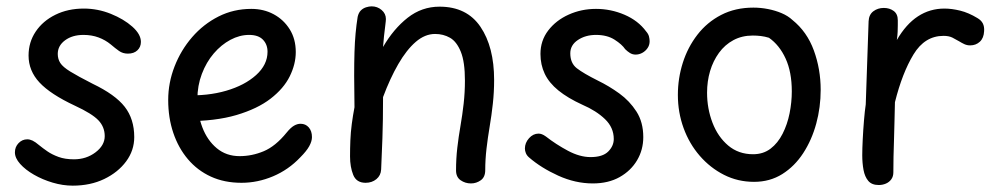

<svg xmlns="http://www.w3.org/2000/svg" viewBox="-20 -570 3123 605"><path d="M424 -438Q424 -422 413 -411.5Q402 -401 383 -401Q367 -401 355 -409.5Q343 -418 329 -430Q312 -444 290.5 -452Q269 -460 243 -460Q208 -460 185 -443Q162 -426 162 -400Q162 -384 170 -371.5Q178 -359 201.5 -344.5Q225 -330 272 -306Q343 -272 373 -233.5Q403 -195 403 -138Q403 -96 377.5 -61.5Q352 -27 308.5 -6Q265 15 209 15Q178 15 146 5.5Q114 -4 87 -19.5Q60 -35 43.5 -53.5Q27 -72 27 -90Q27 -107 38.5 -119Q50 -131 66 -131Q74 -131 82.5 -127Q91 -123 104 -112Q115 -103 129.5 -93Q144 -83 164.5 -75.5Q185 -68 213 -68Q252 -68 281 -90Q310 -112 310 -141Q310 -170 290 -191Q270 -212 216 -237Q139 -273 104.5 -310Q70 -347 70 -395Q70 -437 92.5 -470.5Q115 -504 154.5 -523.5Q194 -543 244 -543Q288 -543 329 -526.5Q370 -510 397 -486Q424 -462 424 -438Z M741 6Q687 6 644.5 -13.5Q602 -33 572 -68.5Q542 -104 526 -151.5Q510 -199 510 -255Q510 -309 530 -360.5Q550 -412 585.5 -453Q621 -494 668.5 -518Q716 -542 772 -542Q811 -542 842.5 -525Q874 -508 893 -477.5Q912 -447 912 -406Q912 -368 893 -329.5Q874 -291 832.5 -259Q791 -227 725 -207.5Q659 -188 564 -188V-270Q634 -267 692.5 -284Q751 -301 787 -333.5Q823 -366 823 -407Q823 -430 808.5 -445Q794 -460 765 -460Q735 -460 706 -444.5Q677 -429 653.5 -401.5Q630 -374 616 -337Q602 -300 602 -258Q602 -210 617.5 -169Q633 -128 663 -103Q693 -78 735 -78Q774 -78 811 -93.5Q848 -109 883 -152Q896 -168 906.5 -174Q917 -180 927 -180Q943 -180 953 -168.5Q963 -157 963 -138Q963 -125 954.5 -109.5Q946 -94 926 -74Q889 -35 840.5 -14.5Q792 6 741 6Z M1107 -517Q1110 -530 1117 -537Q1124 -544 1133.5 -547Q1143 -550 1151 -550Q1169 -550 1182.5 -538.5Q1196 -527 1196 -510Q1196 -505 1194 -489.5Q1192 -474 1190 -456Q1188 -438 1187 -422Q1220 -479 1264.5 -514Q1309 -549 1365 -549Q1451 -549 1494 -485.5Q1537 -422 1537 -318Q1537 -280 1533 -243.5Q1529 -207 1523 -171.5Q1517 -136 1513 -101.5Q1509 -67 1509 -34Q1509 -12 1495 -2Q1481 8 1464 8Q1446 8 1431.5 -2Q1417 -12 1417 -33Q1417 -70 1421 -104.5Q1425 -139 1431 -173.5Q1437 -208 1441 -243.5Q1445 -279 1445 -316Q1445 -375 1432 -407Q1419 -439 1398 -451Q1377 -463 1351 -463Q1319 -463 1290 -438Q1261 -413 1235 -368Q1209 -323 1187 -264Q1187 -189 1185 -134.5Q1183 -80 1181 -36Q1180 -17 1166 -5.5Q1152 6 1132 6Q1103 6 1093 -19Q1083 -44 1083 -77Q1083 -102 1084 -127.5Q1085 -153 1088.5 -179.5Q1092 -206 1097 -232Q1096 -289 1096 -331Q1096 -373 1097 -405.5Q1098 -438 1100.5 -465Q1103 -492 1107 -517Z M2016 -471Q2023 -463 2025 -455Q2027 -447 2027 -440Q2027 -428 2020.5 -418.5Q2014 -409 2004 -403.5Q1994 -398 1983 -398Q1973 -398 1965 -403Q1957 -408 1950 -415Q1940 -430 1916.5 -445Q1893 -460 1858 -460Q1825 -460 1801 -444Q1777 -428 1777 -402Q1777 -371 1797.5 -355Q1818 -339 1864 -316Q1899 -299 1931.5 -275.5Q1964 -252 1985.5 -218.5Q2007 -185 2007 -138Q2007 -98 1987.5 -65Q1968 -32 1932.5 -12Q1897 8 1848 8Q1793 8 1739 -16.5Q1685 -41 1647 -74Q1640 -80 1637 -87.5Q1634 -95 1634 -102Q1634 -120 1647 -134.5Q1660 -149 1677 -149Q1682 -149 1687.5 -147Q1693 -145 1700 -140Q1732 -115 1769.5 -95Q1807 -75 1841 -75Q1879 -75 1896.5 -92.5Q1914 -110 1914 -132Q1914 -168 1886.5 -194.5Q1859 -221 1815 -240Q1769 -261 1739.5 -285Q1710 -309 1696.5 -337.5Q1683 -366 1683 -400Q1683 -442 1707.5 -474Q1732 -506 1772 -524Q1812 -542 1858 -542Q1905 -542 1948 -523.5Q1991 -505 2016 -471Z M2354 -546Q2377 -546 2400 -541.5Q2423 -537 2443 -528.5Q2463 -520 2477 -507Q2523 -470 2544.5 -411Q2566 -352 2566 -287Q2566 -232 2552 -180.5Q2538 -129 2511 -87.5Q2484 -46 2445 -21.5Q2406 3 2356 3Q2305 3 2261.5 -19Q2218 -41 2185 -79Q2152 -117 2134 -166.5Q2116 -216 2116 -271Q2116 -323 2131.5 -372Q2147 -421 2177.5 -460.5Q2208 -500 2252.5 -523Q2297 -546 2354 -546ZM2208 -278Q2208 -228 2225 -183.5Q2242 -139 2274.5 -111.5Q2307 -84 2353 -84Q2385 -84 2408 -101.5Q2431 -119 2446 -148.5Q2461 -178 2468 -213Q2475 -248 2475 -282Q2475 -343 2455.5 -385.5Q2436 -428 2403 -451Q2390 -455 2377.5 -456.5Q2365 -458 2352 -458Q2318 -458 2291 -443.5Q2264 -429 2245.5 -403.5Q2227 -378 2217.5 -346Q2208 -314 2208 -278Z M2717 -503Q2718 -524 2732 -534.5Q2746 -545 2765 -545Q2783 -545 2796 -535.5Q2809 -526 2809 -506Q2809 -500 2809 -490.5Q2809 -481 2808.5 -469.5Q2808 -458 2806 -444Q2835 -494 2872.5 -518.5Q2910 -543 2956 -543Q2979 -543 3005.5 -536.5Q3032 -530 3060 -513Q3072 -506 3077 -496Q3082 -486 3081 -472Q3080 -450 3067.5 -438.5Q3055 -427 3037 -427Q3027 -427 3018.5 -431Q3010 -435 3002 -440Q2992 -446 2981 -451.5Q2970 -457 2953 -457Q2894 -457 2858.5 -398.5Q2823 -340 2800 -248Q2799 -214 2798.5 -184.5Q2798 -155 2797 -128Q2796 -101 2795.5 -76Q2795 -51 2795 -27Q2795 -14 2788.5 -5Q2782 4 2771.5 8.5Q2761 13 2749 13Q2727 13 2716 0Q2705 -13 2701 -34.5Q2697 -56 2697 -81Q2697 -101 2698.5 -131Q2700 -161 2702.5 -191Q2705 -221 2708 -241Z"/></svg>

Font: Playpen Sans Thai
Style: Regular
Weight: 400
Designer: Sirin Gunkloy, Laura Meseguer, Veronika Burian, José Scaglione
Foundry: TypeTogether
Version: Version 2.000